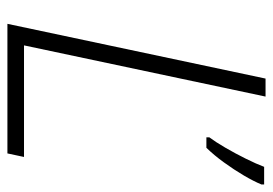

<svg xmlns="http://www.w3.org/2000/svg" viewBox="-132 -622 754 531"><g transform="rotate(90 245.5 -357.0)"><path d="M46.4 0 197.8 -713.9H247.6L106 -45.9H414.6L404.8 0ZM360.4 -550.3V-558.6Q372.6 -574.7 388.7 -602.3Q404.8 -629.9 419.4 -659.4Q434.1 -689 441.9 -710H490.7V-702.6Q481.9 -681.2 465.8 -653.8Q449.7 -626.5 429.7 -598.9Q409.7 -571.3 389.2 -550.3Z"/></g></svg>

Font: Open Sans Light
Style: Italic
Weight: 300
Italic angle: -12°
Designer: Monotype Design Team
Foundry: Monotype Imaging Inc.
Version: Version 3.003; ttfautohint (v1.8.4)